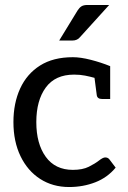

<svg xmlns="http://www.w3.org/2000/svg" viewBox="-20 -745 513 772"><path d="M258 7Q192 7 141.5 -25.5Q91 -58 62.5 -117Q34 -176 34 -254Q34 -330 61 -389Q88 -448 141 -481.5Q194 -515 273 -515Q304 -515 345 -504.5Q386 -494 423 -479V-347H390Q371 -347 369 -363L360 -432Q342 -437 322 -441Q302 -445 278 -445Q202 -445 164 -393Q126 -341 126 -254Q126 -167 164 -114.5Q202 -62 273 -62Q312 -62 337 -74.5Q362 -87 378 -99.5Q394 -112 403 -112Q414 -112 420 -104L445 -71Q412 -31 363 -12Q314 7 258 7ZM218 -582 292 -703Q299 -714 307.5 -719.5Q316 -725 332 -725H419L302 -596Q291 -582 271 -582Z"/></svg>

Font: Aleo
Style: Regular
Weight: 400
Designer: Alessio Laiso
Foundry: Alessio Laiso
Version: Version 2.001; ttfautohint (v1.8.4.7-5d5b);gftools[0.9.29]